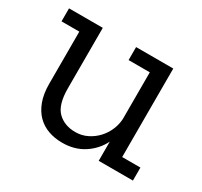

<svg xmlns="http://www.w3.org/2000/svg" viewBox="-103 -582 768 729"><g transform="rotate(30 280.5 -217.5)"><path d="M396 0V-84Q375 -42 335 -16Q295 10 241 10Q208 10 180 0Q152 -10 131.5 -30.5Q111 -51 99 -83Q87 -115 87 -160V-388H9V-445H157V-180Q157 -108 186.5 -79Q216 -50 264 -50Q292 -50 316 -62Q340 -74 357.5 -93Q375 -112 385 -136Q395 -160 396 -184V-388H303V-445H466V-57H546V0Z"/></g></svg>

Font: Zilla Slab Regular
Style: Regular
Weight: 400
Designer: Typotheque.com
Foundry: Typotheque type foundry
Version: Version 1.0; 2017